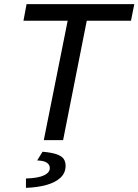

<svg xmlns="http://www.w3.org/2000/svg" viewBox="-20 -675 667 925"><path d="M191 0 306 -575H93L108 -655H627L611 -575H398L284 0ZM105 230V185Q165 183 192.5 169.5Q220 156 220 135Q220 119 206 109Q192 99 159 98L185 56Q231 60 255 69Q279 78 287.5 91.5Q296 105 296 124Q296 158 271.5 181Q247 204 204 216Q161 228 105 230Z"/></svg>

Font: Source Code Pro ExtraLight Medium
Style: Italic
Weight: 500
Italic angle: -11°
Monospace: yes
Version: Version 1.016;hotconv 1.0.116;makeotfexe 2.5.65601